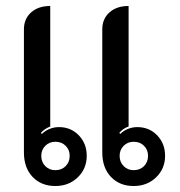

<svg xmlns="http://www.w3.org/2000/svg" viewBox="-20 -613 602 642"><path d="M60 -103V-515Q60 -550 84 -571.5Q108 -593 148 -593V-190Q128 -182 117 -169L120 -165Q131 -176 146 -182Q161 -188 177 -188Q217 -188 243.5 -160.5Q270 -133 270 -92Q270 -49 240 -20Q210 9 165 9Q118 9 89 -21.5Q60 -52 60 -103ZM322 -103V-515Q322 -550 346 -571.5Q370 -593 410 -593V-190Q392 -184 379 -169L382 -165Q393 -176 408 -182Q423 -188 439 -188Q479 -188 505.5 -160.5Q532 -133 532 -92Q532 -49 502 -20Q472 9 427 9Q380 9 351 -21.5Q322 -52 322 -103ZM213 -92Q213 -112 199.5 -125.5Q186 -139 165 -139Q145 -139 131.5 -125.5Q118 -112 118 -92Q118 -71 131.5 -57.5Q145 -44 165 -44Q186 -44 199.5 -57.5Q213 -71 213 -92ZM475 -92Q475 -112 461.5 -125.5Q448 -139 427 -139Q407 -139 393.5 -125.5Q380 -112 380 -92Q380 -71 393.5 -57.5Q407 -44 427 -44Q448 -44 461.5 -57.5Q475 -71 475 -92Z"/></svg>

Font: K2D
Style: Regular
Weight: 400
Version: Version 1.000; ttfautohint (v1.6)